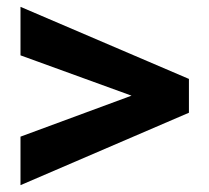

<svg xmlns="http://www.w3.org/2000/svg" viewBox="-20 -530 613 562"><path d="M40 12V-130L365 -250L40 -368V-510L533 -299V-200Z"/></svg>

Font: Atkinson Hyperlegible
Style: Bold
Weight: 700
Designer: Elliott Scott, Megan Eiswerth, Linus Boman, Theodore Petrosky
Foundry: Braille Institute
Version: Version 1.006; ttfautohint (v1.8.3)